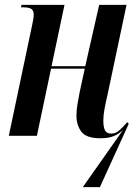

<svg xmlns="http://www.w3.org/2000/svg" viewBox="-20 -556 570 786"><path d="M319 210 483 -23Q468 -9 447 0.5Q426 10 391 10Q333 10 313 -17Q293 -44 293 -82Q293 -105 297 -129Q301 -153 306 -178L327 -275H189L131 0H16L109 -441Q113 -460 115.5 -473Q118 -486 118 -497Q118 -511 109.5 -518.5Q101 -526 74 -526H66L68 -536H244L191 -285H329L386 -536H498L421 -172Q412 -133 407.5 -108Q403 -83 403 -61Q403 -37 409.5 -23Q416 -9 436 -9Q453 -9 468.5 -22.5Q484 -36 501 -56L507 -49L389 210Z"/></svg>

Font: Noto Serif Display ExtraCondensed SemiBold
Style: Italic
Weight: 600
Width: 2
Italic angle: -12°
Designer: Monotype Design Team
Foundry: Monotype Imaging Inc.
Version: Version 2.009